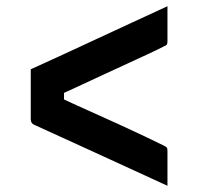

<svg xmlns="http://www.w3.org/2000/svg" viewBox="-20 -609 640 618"><path d="M79 -386Q128 -408 182 -433Q236 -458 293 -484.5Q350 -511 407.5 -537.5Q465 -564 519 -589Q519 -561 519 -533Q519 -505 519 -477Q519 -470 517.5 -466.5Q516 -463 508 -460Q491 -451 462 -437.5Q433 -424 396 -407Q359 -390 320 -372Q281 -354 242.5 -336Q204 -318 171 -303L186 -332V-268L171 -296Q213 -276 262.5 -254Q312 -232 360 -210Q408 -188 447 -169.5Q486 -151 508 -140Q516 -136 517.5 -133Q519 -130 519 -123Q519 -96 519 -67.5Q519 -39 519 -11Q448 -44 377.5 -76Q307 -108 235.5 -141Q164 -174 93 -206Q88 -208 85 -210.5Q82 -213 80.5 -217Q79 -221 79 -225Q79 -266 79 -306Q79 -346 79 -386Z"/></svg>

Font: Recursive SemiBold
Style: Regular
Weight: 600
Version: Version 1.085